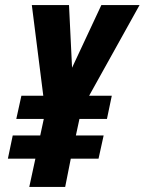

<svg xmlns="http://www.w3.org/2000/svg" viewBox="-20 -734 568 754"><path d="M95 0 119 -111H11L30 -202H138L152 -267H44L64 -358H150L105 -714H251L263 -468L378 -714H528L330 -358H419L400 -267H292L278 -202H387L367 -111H258L236 0Z"/></svg>

Font: Noto Sans ExtraCondensed ExtraBold
Style: Italic
Weight: 800
Width: 2
Italic angle: -12°
Designer: Monotype Design Team
Foundry: Monotype Imaging Inc.
Version: Version 2.013; ttfautohint (v1.8.4.7-5d5b)